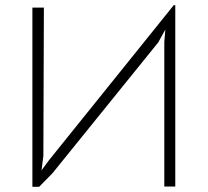

<svg xmlns="http://www.w3.org/2000/svg" viewBox="-20 -715 796 735"><path d="M651 -1H609V-554L613 -602L586 -553L181 -52L130 0H104V-686H148L146 -118L139 -63L167 -101L645 -695H651Z"/></svg>

Font: Bellota Text Light
Style: Regular
Weight: 300
Designer: Kemie Guaida
Foundry: Kemie Guaida
Version: Version 4.001